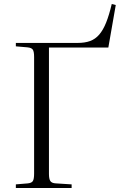

<svg xmlns="http://www.w3.org/2000/svg" viewBox="-20 -937 597 957"><path d="M59 0V-18L119 -23Q138 -25 144 -35Q150 -45 150 -72V-653Q150 -680 143.5 -689.5Q137 -699 117 -701L59 -706V-723H366Q403 -723 429 -732.5Q455 -742 474.5 -764.5Q494 -787 509 -824.5Q524 -862 537 -917L557 -912L520 -700H224V-70Q224 -45 231 -34.5Q238 -24 258 -23L337 -18V0Z"/></svg>

Font: Literata 60pt Light
Style: Regular
Weight: 300
Designer: Latin by Veronika Burian and Jose Scaglione. Greek by Irene Vlachou. Cyrillic by Vera Evstafieva.
Foundry: TypeTogether
Version: Version 3.103;gftools[0.9.29]